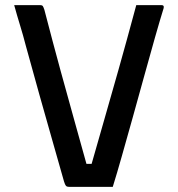

<svg xmlns="http://www.w3.org/2000/svg" viewBox="-20 -720 690 744"><path d="M137 -700Q143 -700 145.5 -697Q148 -694 152 -682Q186 -551 214.5 -447Q243 -343 267.5 -255.5Q292 -168 315 -85H335Q358 -166 383.5 -254.5Q409 -343 439.5 -451Q470 -559 508 -700H607Q617 -700 614 -688Q600 -643 580.5 -574.5Q561 -506 539 -426Q517 -346 494.5 -265.5Q472 -185 452 -114.5Q432 -44 417 4H248Q239 4 235.5 0Q232 -4 228 -17Q209 -85 184.5 -170Q160 -255 133.5 -350Q107 -445 80 -543Q70 -582 58 -621Q46 -660 35 -700Z"/></svg>

Font: Recursive Sn Lnr St Med
Style: Regular
Weight: 500
Version: Version 1.085;hotconv 1.1.0;makeotfexe 2.6.0; ttfautohint (v